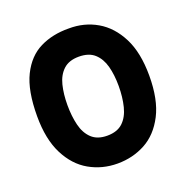

<svg xmlns="http://www.w3.org/2000/svg" viewBox="-122 -784 871 898"><g transform="rotate(-20 314.0 -335.0)"><path d="M314 1Q238 1 174.5 -35Q111 -71 73 -146Q35 -221 35 -335Q35 -463 71.5 -536.5Q108 -610 171 -641Q234 -672 314 -671Q391 -672 454 -635.5Q517 -599 555 -524.5Q593 -450 593 -335Q593 -216 554.5 -141.5Q516 -67 453 -33Q390 1 314 1ZM313 -138Q363 -138 391 -164.5Q419 -191 430.5 -237Q442 -283 442 -339Q442 -394 430.5 -437Q419 -480 391 -505.5Q363 -531 313 -531Q264 -531 236 -505Q208 -479 197 -435Q186 -391 186 -336Q186 -281 197 -236Q208 -191 236 -164.5Q264 -138 313 -138Z"/></g></svg>

Font: Synthetic
Style: Bold
Weight: 700
Designer: Santiago Orozco
Foundry: Typemade
Version: Version 2.000; ttfautohint (v1.8.4.7-5d5b)